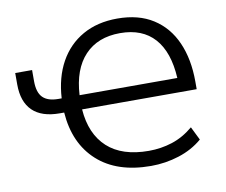

<svg xmlns="http://www.w3.org/2000/svg" viewBox="-79 -812 1081 919"><g transform="rotate(-10 461.5 -352.5)"><path d="M584 9Q419 9 324 -77Q229 -163 218 -315H197Q109 -315 64.5 -358.5Q20 -402 20 -486V-542H102V-488Q102 -433 126.5 -408.5Q151 -384 202 -384H218Q224 -485 265 -559Q306 -633 377.5 -673.5Q449 -714 546 -714Q649 -714 719.5 -669Q790 -624 826 -542.5Q862 -461 862 -352V-315H305Q314 -194 385 -129Q456 -64 586 -64Q645 -64 699.5 -81.5Q754 -99 803 -140L835 -75Q786 -33 720 -12Q654 9 584 9ZM547 -643Q438 -643 375 -576Q312 -509 305 -384H780Q773 -511 714 -577Q655 -643 547 -643Z"/></g></svg>

Font: Nunito Sans
Style: Regular
Weight: 400
Designer: Vernon Adams
Foundry: Vernon Adams
Version: Version 3.101; ttfautohint (v1.8.4.7-5d5b);gftools[0.9.27]